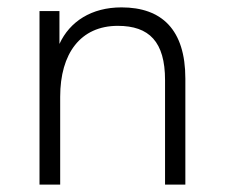

<svg xmlns="http://www.w3.org/2000/svg" viewBox="-20 -500 610 520"><path d="M482 0V-287C482 -420 418 -480 309 -480C228 -480 169 -442 141 -381V-470H87V0H143V-238C143 -355 198 -430 299 -430C384 -430 427 -387 427 -283V0Z"/></svg>

Font: Gantari Light
Style: Regular
Weight: 300
Designer: Anugrah Pasau
Foundry: Lafontype
Version: Version 1.000